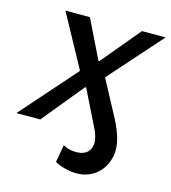

<svg xmlns="http://www.w3.org/2000/svg" viewBox="-137 -607 795 894"><g transform="rotate(15 261.0 -160.5)"><path d="M421 -91 328 -265V-269L551 -520H437L282 -334H277L186 -520H68L205 -269V-265L-29 0H86L249 -199H254L344 -17C353 5 361 29 357 51C352 87 323 107 276 103C256 102 238 97 223 87L208 172C233 187 270 196 296 198C379 206 445 156 460 75C469 23 453 -27 421 -91Z"/></g></svg>

Font: Fixel Display 20240404 Medium
Style: Italic
Weight: 500
Italic angle: -10°
Designer: AlfaBravo + MacPaw
Foundry: Kyrylo Tkachov, Marchela Mozhyna, Serhii Makarenko, Maria Weinstein, Zakhar Kryvoshyya
Version: Version 1.211;Glyphs 3.2 (3225)